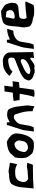

<svg xmlns="http://www.w3.org/2000/svg" viewBox="1425 -2079 663 3553"><g transform="rotate(-90 1756.5 -302.5)"><path d="M71 -270 64 -201 46 -12 133 -17 209 -22 485 -26 520 -128 511 -131 449 -137 387 -125 303 -119 221 -113C178 -136 150 -169 173 -249C188 -299 220 -345 300 -351C327 -353 353 -355 378 -353C451 -348 465 -323 494 -319C494 -319 520 -417 520 -447C520 -455 471 -457 447 -462C425 -467 392 -474 373 -474C358 -473 340 -477 331 -471C323 -466 291 -465 282 -465C267 -465 251 -467 240 -462C192 -456 144 -448 122 -411C104 -381 93 -352 83 -321C78 -306 72 -281 71 -270Z M610 -297 607 -228 614 -165C618 -123 683 -42 710 -30C771 -4 834 -4 899 -10C939 -14 979 -60 1000 -93C1035 -148 1060 -240 1064 -327C1064 -388 1035 -426 994 -456C979 -471 952 -485 936 -495C923 -497 919 -510 902 -507H893L829 -498L763 -480L705 -450L621 -357ZM720 -195C732 -289 779 -356 859 -366C907 -372 937 -299 935 -282C932 -262 925 -231 923 -216C913 -147 860 -124 817 -117C764 -109 714 -151 720 -195Z M1100 -6 1178 -12C1182 -22 1193 -43 1196 -54C1196 -54 1206 -82 1207 -93C1222 -186 1218 -153 1235 -258C1248 -301 1266 -322 1297 -345C1316 -358 1331 -378 1365 -378C1405 -378 1414 -364 1422 -336C1464 -201 1476 -156 1475 -30C1488 -27 1526 -22 1535 -12C1541 -5 1553 -3 1567 0L1582 -114C1582 -162 1566 -264 1566 -264L1561 -321L1548 -381C1548 -381 1528 -431 1528 -435C1515 -495 1461 -502 1402 -502C1310 -502 1254 -411 1270 -483C1276 -508 1260 -508 1232 -508C1223 -508 1216 -504 1214 -487L1213 -477L1142 -258L1124 -194L1101 -15C1100 -12 1099 -9 1100 -6Z M1665 -383 1681 -272 1798 -270C1760 -35 1749 -36 1740 -4C1738 1 1838 18 1873 -12C1882 -82 1883 -74 1910 -274L2001 -281C2003 -282 2013 -283 2014 -287L2030 -402C2030 -402 1987 -399 1983 -398L1927 -397L1948 -554C1948 -554 1963 -553 1841 -550C1834 -503 1826 -451 1818 -396L1772 -395C1751 -392 1679 -383 1665 -383Z M2045 -112C2038 -60 2106 -16 2155 -8C2176 -5 2181 12 2217 8C2240 8 2273 -3 2297 4C2364 23 2465 -130 2465 -52C2467 -37 2451 -7 2467 -4C2476 -4 2493 -10 2516 -12C2532 -13 2572 -7 2570 -28C2572 -41 2567 -43 2568 -48C2572 -77 2561 -359 2563 -446C2565 -532 2480 -582 2405 -582C2387 -582 2358 -579 2340 -578C2247 -572 2174 -515 2128 -458L2208 -402C2240 -435 2250 -450 2338 -472C2368 -480 2394 -482 2419 -482C2464 -481 2474 -443 2463 -386C2457 -355 2366 -335 2289 -300C2238 -277 2196 -266 2146 -234C2078 -191 2070 -188 2045 -112ZM2163 -100C2172 -167 2309 -211 2389 -248C2413 -259 2441 -241 2440 -216C2434 -119 2245 -66 2219 -72C2195 -78 2160 -79 2163 -100Z M2628 -6 2707 -12C2711 -22 2721 -43 2724 -54C2724 -54 2734 -82 2735 -93C2750 -186 2746 -153 2763 -258C2776 -301 2794 -322 2825 -345C2844 -359 2892 -389 2966 -389L3000 -502C2848 -502 2781 -411 2799 -483C2805 -508 2788 -508 2760 -508C2751 -508 2744 -504 2742 -487L2741 -477L2670 -258L2653 -194L2629 -15C2628 -12 2627 -9 2628 -6Z M3030 -239C3023 -184 3029 -141 3040 -104C3048 -63 3093 -50 3130 -35C3156 -32 3197 -25 3223 -14C3255 0 3305 -2 3353 -2C3383 2 3399 -12 3429 -8C3446 -6 3499 -147 3506 -157C3527 -185 3206 -138 3202 -142C3178 -169 3173 -238 3213 -275C3216 -278 3365 -292 3404 -296C3436 -299 3457 -319 3473 -344L3483 -416C3478 -452 3468 -482 3459 -509C3443 -552 3407 -566 3365 -593C3353 -604 3338 -615 3314 -614C3292 -614 3265 -607 3250 -608C3219 -609 3188 -594 3161 -590C3019 -571 3062 -361 3030 -239ZM3187 -392C3188 -398 3193 -412 3194 -422C3195 -428 3195 -426 3198 -431L3215 -526L3302 -518C3332 -514 3351 -475 3344 -425C3340 -398 3294 -367 3270 -368C3253 -369 3247 -359 3228 -362C3205 -362 3184 -366 3187 -392Z"/></g></svg>

Font: Yuck
Style: It
Weight: 400
Version: Version Bleh